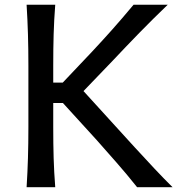

<svg xmlns="http://www.w3.org/2000/svg" viewBox="-20 -776 756 796"><path d="M90.3 0Q94.2 -62.5 95.9 -120.8Q97.7 -179.2 97.7 -249.5V-503.9Q97.7 -575.2 95.9 -634Q94.2 -692.9 90.3 -756.3H209Q204.1 -692.9 202.4 -634Q200.7 -575.2 200.7 -503.9V-433.6H240.2L361.8 -562Q404.3 -607.4 444.3 -652.3Q484.4 -697.3 533.7 -756.3H675.3Q613.3 -696.8 557.1 -639.2Q501 -581.5 446.8 -523.9L326.2 -398.4L460.4 -251Q496.6 -211.4 538.3 -165.5Q580.1 -119.6 621.1 -76.2Q662.1 -32.7 695.3 0H548.3Q504.4 -55.2 462.9 -102.3Q421.4 -149.4 380.9 -195.3L240.7 -349.1H200.7V-249.5Q200.7 -179.2 202.4 -120.8Q204.1 -62.5 209 0Z"/></svg>

Font: Pinar-DS1-FD Medium
Style: Regular
Weight: 500
Designer: Amin Abedi
Version: Version 3.000